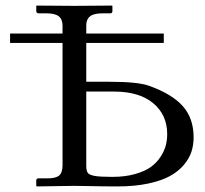

<svg xmlns="http://www.w3.org/2000/svg" viewBox="-20 -666 735 688"><path d="M388.2 -337.9H289.1V-71.8Q289.1 -53.7 294.7 -46.4Q300.3 -39.1 319.3 -35.6Q338.4 -32.2 382.8 -32.2Q428.7 -32.2 464.6 -42.5Q500.5 -52.7 521.5 -68.4Q542.5 -84 555.9 -105Q569.3 -126 574.2 -145.5Q579.1 -165 579.1 -185.1Q579.1 -254.4 529.1 -296.1Q479 -337.9 388.2 -337.9ZM566.9 -512.2H289.1V-373H372.1Q473.6 -373 513.2 -358.9Q595.7 -329.6 634.8 -285.9Q673.8 -242.2 673.8 -173.8Q673.8 -146.5 666 -122.3Q658.2 -98.1 638.7 -75Q619.1 -51.8 589.1 -35.2Q559.1 -18.6 511 -8.3Q462.9 2 401.9 2Q350.6 2 311.5 1Q272.5 0 246.1 0L111.8 2L109.9 0V-19Q109.9 -26.9 118.2 -26.9H149.9Q180.7 -26.9 192.4 -37.4Q204.1 -47.9 204.1 -74.2V-512.2H16.1V-545.9H204.1V-574.2Q204.1 -596.7 190.7 -607.4Q177.2 -618.2 147 -618.2H118.2Q115.2 -618.2 112.5 -620.4Q109.9 -622.6 109.9 -626V-645L111.8 -646Q204.1 -645 245.1 -645L380.9 -646L382.8 -645V-626Q382.8 -618.2 375 -618.2H347.2Q315.9 -618.2 302.5 -607.4Q289.1 -596.7 289.1 -575.2V-545.9H566.9Z"/></svg>

Font: Common Serif News
Style: Regular
Weight: 450
Designer: Philipp H. Poll, Khaled Hosny
Foundry: Stefan Peev, Context Ltd.
Version: Version 1.026